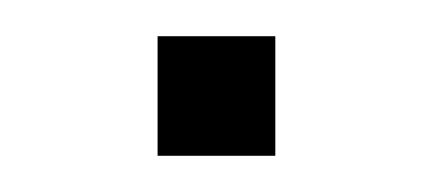

<svg xmlns="http://www.w3.org/2000/svg" viewBox="-20 -320 239 106"><path d="M67 -234V-300H132V-234Z"/></svg>

Font: Nunito Sans 10pt Condensed ExtraLight
Style: Regular
Weight: 250
Width: 3
Designer: Vernon Adams
Foundry: Vernon Adams
Version: Version 3.101;gftools[0.9.27]